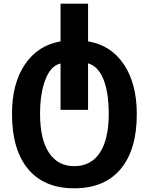

<svg xmlns="http://www.w3.org/2000/svg" viewBox="-20 -780 806 1040"><path d="M45 -163Q45 -327 114.5 -430.5Q184 -534 308 -556V-760H457V-556Q582 -535 651.5 -430.5Q721 -326 721 -162Q721 31 633.5 135.5Q546 240 382 240Q219 240 132 135.5Q45 31 45 -163ZM569 -163Q569 -279 540.5 -350Q512 -421 457 -437V-185H308V-436Q256 -425 226.5 -350.5Q197 -276 197 -163Q197 -26 245 47Q293 120 382 120Q473 120 521 47Q569 -26 569 -163Z"/></svg>

Font: Noto Sans Georgian
Style: Regular
Weight: 600
Designer: Monotype Design team
Foundry: Monotype Imaging Inc.
Version: Version 1.000